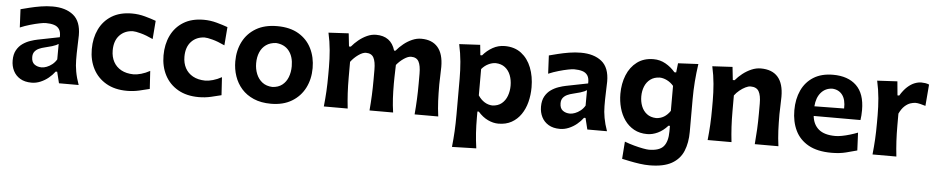

<svg xmlns="http://www.w3.org/2000/svg" viewBox="-43 -887 6972 1432"><g transform="rotate(5 3443.0 -171.0)"><path d="M261 -106.9Q229.2 -106.9 206.8 -123.3Q184.4 -139.7 184.4 -178Q184.4 -203 196.6 -218.6Q208.9 -234.2 228.7 -243.2Q248.6 -252.2 271.1 -257.2Q305.5 -265.3 324.8 -271.3Q344.1 -277.3 354.6 -282.3Q365.2 -287.4 372.3 -292.1L371.9 -176.4Q358.5 -153.7 338.9 -138.1Q319.2 -122.6 298.6 -114.8Q277.9 -106.9 261 -106.9ZM195.8 13.3Q229.2 13.3 261.6 -0.2Q294 -13.7 321.5 -36.2Q349 -58.7 368 -84.7H379.4L400.2 0H547.6Q529 -51.7 520.8 -97.7Q512.6 -143.8 512.6 -184.7V-234Q512.6 -265.7 514.6 -304.1Q516.6 -342.6 516.6 -369Q516.6 -473.4 459 -519.9Q401.4 -566.5 303.2 -566.5Q260.3 -566.5 215.7 -559.2Q171.1 -551.8 132.1 -542.1Q93.1 -532.4 66.2 -525.3L72.8 -389Q109 -404.4 147.7 -415.5Q186.5 -426.7 217.6 -432.8Q248.6 -439 262.5 -439Q298.8 -439 324.9 -431Q351 -423.1 364.6 -402.3Q378.2 -381.5 376.6 -342.9L212.9 -310.4Q188.4 -305.6 158.7 -295.4Q129 -285.3 102.3 -266.6Q75.6 -247.9 58.4 -217Q41.1 -186.2 41.1 -139.8Q41.1 -97.4 58.5 -62.6Q75.9 -27.8 110.2 -7.3Q144.5 13.3 195.8 13.3Z M909.9 11.9Q957 11.9 1001.8 1.6Q1046.6 -8.7 1078.5 -17.1L1070.1 -151.4Q1038.1 -133.5 1005.3 -124.2Q972.5 -114.9 947.6 -114.9Q893.1 -115.8 855.3 -136.7Q817.6 -157.6 797.7 -194.3Q777.9 -231.1 777.9 -279.5Q777.9 -351 815.8 -391.9Q853.8 -432.8 915.5 -435Q935.3 -435 975 -424.5Q1014.7 -414.1 1067.3 -389.5L1078.1 -526.8Q1044.3 -539.4 995.9 -552.7Q947.4 -566 898.2 -566Q808 -566 746.4 -528Q684.9 -490 653.3 -424.3Q621.7 -358.5 621.7 -275Q621.7 -192.5 655.5 -127.6Q689.4 -62.7 754 -25.4Q818.6 11.9 909.9 11.9Z M1447 11.9Q1494.1 11.9 1538.9 1.6Q1583.7 -8.7 1615.6 -17.1L1607.2 -151.4Q1575.2 -133.5 1542.4 -124.2Q1509.6 -114.9 1484.7 -114.9Q1430.2 -115.8 1392.4 -136.7Q1354.7 -157.6 1334.8 -194.3Q1315 -231.1 1315 -279.5Q1315 -351 1352.9 -391.9Q1390.9 -432.8 1452.6 -435Q1472.4 -435 1512.1 -424.5Q1551.8 -414.1 1604.4 -389.5L1615.3 -526.8Q1581.4 -539.4 1533 -552.7Q1484.5 -566 1435.3 -566Q1345.1 -566 1283.6 -528Q1222 -490 1190.4 -424.3Q1158.8 -358.5 1158.8 -275Q1158.8 -192.5 1192.6 -127.6Q1226.5 -62.7 1291.1 -25.4Q1355.7 11.9 1447 11.9Z M1987.3 -111.4Q1942.5 -113.4 1912.4 -136.5Q1882.4 -159.6 1867.3 -196.8Q1852.1 -233.9 1852.1 -277.7Q1852.1 -323.6 1867.4 -359.5Q1882.6 -395.4 1912.8 -416.7Q1943.1 -438 1987.3 -440.3Q2050.8 -435.7 2084.7 -392.5Q2118.6 -349.3 2118.6 -277.7Q2118.6 -233.1 2104.2 -195.9Q2089.9 -158.8 2060.8 -136.1Q2031.6 -113.4 1987.3 -111.4ZM1988.1 14.3Q2079.2 14.3 2143.3 -24.2Q2207.3 -62.6 2241.2 -128.6Q2275 -194.7 2275 -277.7Q2275 -358.9 2242.5 -424.4Q2210.1 -489.9 2145.5 -528.2Q2080.9 -566.5 1984.9 -566.5Q1891.6 -566.5 1827.1 -528.7Q1762.7 -490.8 1729.3 -425.6Q1695.9 -360.3 1695.9 -277.7Q1695.9 -219.9 1713.7 -167.4Q1731.5 -114.9 1767.5 -74Q1803.6 -33.2 1858.5 -9.5Q1913.5 14.3 1988.1 14.3Z M3062.7 0H3239.7Q3231.5 -59.3 3229 -115.1Q3226.5 -170.9 3226.5 -239.5Q3226.5 -267.4 3228.3 -300.9Q3230.1 -334.3 3230.1 -370.2Q3230.1 -467.7 3187.4 -517.1Q3144.6 -566.5 3063.6 -566.5Q3029.6 -566.5 2996.1 -551.9Q2962.5 -537.4 2932.6 -513.3Q2902.7 -489.2 2879.2 -460.8H2868.8Q2853.1 -514 2817 -540.3Q2781 -566.5 2725.7 -566.5Q2691.7 -566.5 2658.5 -551.6Q2625.2 -536.6 2596 -512.8Q2566.8 -488.9 2544.6 -462.1H2531.1L2520.4 -559.5L2369.7 -551.3Q2384.3 -485.6 2390 -421.3Q2395.6 -357 2395.6 -294.5V-239.5Q2395.6 -170.9 2392.5 -115.1Q2389.3 -59.3 2383.1 0H2561.7Q2555 -59.3 2552 -114Q2549 -168.8 2549 -231.3V-348.3Q2572.3 -379.7 2604.9 -402.9Q2637.4 -426 2661.4 -426Q2703.1 -426 2719.2 -396Q2735.2 -366.1 2735.2 -305.5V-231.3Q2735.2 -168.8 2732.7 -114Q2730.2 -59.3 2725.1 0H2901.8Q2894 -53.8 2891.2 -104.5Q2888.4 -155.3 2888.4 -216.2Q2888.4 -236.2 2888.9 -260.7Q2889.4 -285.1 2890.2 -309.9Q2891 -334.6 2891.5 -355.3Q2915.3 -384.6 2945.9 -405.3Q2976.5 -426 2999.3 -426Q3040.8 -426 3056.8 -396Q3072.9 -366.1 3072.9 -305.5V-231.3Q3072.9 -168.8 3070.3 -114Q3067.8 -59.3 3062.7 0Z M3633.9 -116.7Q3601.7 -118.3 3574.9 -135.3Q3548 -152.3 3527.5 -183.1V-380Q3549.5 -406.1 3577.4 -419.6Q3605.3 -433.2 3632.4 -433.6Q3674.5 -432.2 3702.2 -410.6Q3729.8 -389.1 3743.5 -353.9Q3757.3 -318.7 3757.3 -275.5Q3757.3 -234.7 3744.1 -199Q3731 -163.4 3703.8 -140.9Q3676.6 -118.5 3633.9 -116.7ZM3361.4 217.2 3543.1 212.3Q3534.6 153 3531 98.2Q3527.5 43.3 3527.5 -19.2V-62.3H3538.1Q3572.3 -23.2 3612 -4.5Q3651.7 14.3 3690.4 14.3Q3747.4 14.3 3789.4 -9.2Q3831.4 -32.8 3859.2 -73.4Q3887.1 -114 3900.6 -166.5Q3914.1 -219.1 3914.1 -276.8Q3914.1 -358.9 3888.3 -424.4Q3862.5 -489.9 3812.5 -528.2Q3762.5 -566.5 3689 -566.5Q3640.1 -566.5 3598.5 -543.1Q3556.8 -519.7 3525.4 -482.5H3512.7L3504.8 -559.5L3348.2 -551.3Q3362.8 -485.6 3368.5 -421.3Q3374.1 -357 3374.1 -294.5V-27.4Q3374.1 41.2 3371 99.5Q3367.8 157.9 3361.4 217.2Z M4216.6 -106.9Q4184.8 -106.9 4162.4 -123.3Q4139.9 -139.7 4139.9 -178Q4139.9 -203 4152.2 -218.6Q4164.5 -234.2 4184.3 -243.2Q4204.1 -252.2 4226.7 -257.2Q4261 -265.3 4280.3 -271.3Q4299.7 -277.3 4310.2 -282.3Q4320.8 -287.4 4327.9 -292.1L4327.4 -176.4Q4314.1 -153.7 4294.4 -138.1Q4274.8 -122.6 4254.1 -114.8Q4233.4 -106.9 4216.6 -106.9ZM4151.3 13.3Q4184.8 13.3 4217.2 -0.2Q4249.6 -13.7 4277.1 -36.2Q4304.5 -58.7 4323.6 -84.7H4335L4355.8 0H4503.1Q4484.6 -51.7 4476.4 -97.7Q4468.2 -143.8 4468.2 -184.7V-234Q4468.2 -265.7 4470.2 -304.1Q4472.2 -342.6 4472.2 -369Q4472.2 -473.4 4414.6 -519.9Q4356.9 -566.5 4258.8 -566.5Q4215.8 -566.5 4171.3 -559.2Q4126.7 -551.8 4087.7 -542.1Q4048.7 -532.4 4021.8 -525.3L4028.4 -389Q4064.6 -404.4 4103.3 -415.5Q4142 -426.7 4173.1 -432.8Q4204.2 -439 4218 -439Q4254.3 -439 4280.5 -431Q4306.6 -423.1 4320.2 -402.3Q4333.8 -381.5 4332.1 -342.9L4168.5 -310.4Q4143.9 -305.6 4114.3 -295.4Q4084.6 -285.3 4057.9 -266.6Q4031.2 -247.9 4013.9 -217Q3996.7 -186.2 3996.7 -139.8Q3996.7 -97.4 4014.1 -62.6Q4031.5 -27.8 4065.8 -7.3Q4100.1 13.3 4151.3 13.3Z M4839.7 225.7Q4805.9 225.7 4766.8 220.3Q4727.7 214.8 4692.3 207.5Q4657 200.1 4633.4 195.1L4642.9 65.7Q4677.4 78.8 4714.4 88.9Q4751.4 99 4781.6 104.5Q4811.8 110 4825 110Q4904.9 110 4936 73Q4967.2 36.1 4967.2 -39.8V-80.9H4956.3Q4921.7 -42.2 4882 -23.6Q4842.3 -4.9 4803.2 -4.9Q4746.5 -4.9 4704.1 -28.3Q4661.8 -51.7 4633.7 -91.6Q4605.7 -131.5 4592 -182Q4578.2 -232.4 4578.2 -286.7Q4578.2 -363.5 4603.8 -426.8Q4629.4 -490.1 4679.5 -527.8Q4729.6 -565.6 4803 -565.6Q4851.6 -565.6 4893 -542.2Q4934.5 -518.7 4965.8 -481.9H4978.8L4986.8 -551.1L5138.3 -558.7Q5128.4 -491.4 5123.4 -425.1Q5118.5 -358.8 5118.5 -294.4V-48.8Q5118.5 32.9 5092.9 94.8Q5067.4 156.7 5006.6 191.2Q4945.7 225.7 4839.7 225.7ZM4859.1 -129.7Q4923.6 -132 4964.3 -192.8V-379.8Q4942.8 -404.9 4914.9 -418.7Q4887 -432.5 4859.9 -433Q4818.4 -431.5 4790.6 -410.7Q4762.8 -389.9 4749 -356.1Q4735.2 -322.2 4735.2 -281.2Q4735.2 -242.2 4748.5 -208.1Q4761.9 -173.9 4789.4 -152.6Q4816.8 -131.2 4859.1 -129.7Z M5256.6 0H5435.2Q5428.5 -59.3 5425.5 -114Q5422.5 -168.8 5422.5 -231.3V-348.3Q5438.1 -369.6 5459.5 -387Q5480.9 -404.5 5502.7 -415.2Q5524.5 -426 5540.9 -426Q5585.8 -426 5603 -396Q5620.2 -366.1 5620.2 -305.5V-231.3Q5620.2 -168.8 5617.4 -114Q5614.7 -59.3 5609.5 0H5786.5Q5778.3 -59.3 5775.8 -115.1Q5773.3 -170.9 5773.3 -239.5Q5773.3 -267.4 5775.1 -300.9Q5776.9 -334.3 5776.9 -370.2Q5776.9 -467.7 5733.7 -517.1Q5690.5 -566.5 5605.3 -566.5Q5570.8 -566.5 5536 -551.6Q5501.2 -536.6 5470.8 -512.8Q5440.4 -488.9 5418.1 -462.1H5404.6L5394 -559.5L5243.2 -551.3Q5257.9 -485.6 5263.5 -421.3Q5269.1 -357 5269.1 -294.5V-239.5Q5269.1 -170.9 5266 -115.1Q5262.8 -59.3 5256.6 0Z M6184.5 14.3Q6245.8 14.3 6293.5 2Q6341.1 -10.3 6375.4 -19.8L6369.3 -152.8Q6341.4 -142 6310.6 -132.8Q6279.8 -123.6 6251.7 -118.3Q6223.6 -113 6203.2 -113Q6120 -113 6077.7 -148.6Q6035.5 -184.2 6028.9 -247.9H6379.1Q6381.6 -265.1 6383 -282.8Q6384.4 -300.5 6384.4 -323Q6384.4 -445.6 6321.5 -506.1Q6258.7 -566.5 6146.8 -566.5Q6060.1 -566.5 6000.8 -529.5Q5941.6 -492.4 5911.5 -427.3Q5881.4 -362.2 5881.4 -277.7Q5881.4 -192.5 5913.1 -126.6Q5944.8 -60.7 6011.8 -23.2Q6078.9 14.3 6184.5 14.3ZM6250.1 -323 6027.8 -320.1Q6032.5 -384.7 6064.8 -422.5Q6097 -460.3 6148.6 -462.7Q6197.9 -460.6 6225.2 -424.9Q6252.4 -389.2 6250.1 -323Z M6491 0H6669.6Q6662.9 -59.3 6659.9 -114Q6656.9 -168.8 6656.9 -231.3V-320.3Q6675 -358.2 6696.6 -377.7Q6718.2 -397.2 6739.6 -404.2Q6760.9 -411.2 6778.1 -411.2Q6792.4 -411.2 6813 -406.3Q6833.6 -401.5 6852.5 -395.3L6865.7 -556.1Q6851.5 -562.2 6836 -564.4Q6820.5 -566.5 6807.5 -566.5Q6784 -566.5 6757.3 -556.2Q6730.6 -545.8 6703.6 -521.5Q6676.7 -497.2 6651.1 -455.1H6638.1L6628.3 -559.5L6477.6 -551.3Q6492.2 -485.6 6497.9 -421.3Q6503.5 -357 6503.5 -294.5V-239.5Q6503.5 -170.9 6500.4 -115.1Q6497.2 -59.3 6491 0Z"/></g></svg>

Font: Pinar-VF
Style: Regular
Weight: 300
Designer: Amin Abedi
Version: Version 3.0